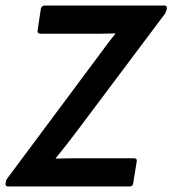

<svg xmlns="http://www.w3.org/2000/svg" viewBox="-32 -675 624 695"><path d="M-3 0Q-13 0 -12 -11L-11 -15Q-11 -19 -9.5 -22.5Q-8 -26 -5 -30L313 -457Q331 -481 349 -505.5Q367 -530 385 -552V-554Q359 -553 333 -553Q307 -553 280 -553H114Q109 -553 106 -556Q103 -559 104 -564L116 -644Q120 -655 129 -655H563Q573 -655 572 -644L571 -639Q570 -636 568.5 -632.5Q567 -629 565 -625L247 -201Q228 -176 209 -151.5Q190 -127 170 -103V-101Q198 -102 224.5 -102Q251 -102 279 -102H453Q465 -102 463 -91L450 -11Q448 0 438 0Z"/></svg>

Font: Sofia Sans Semi Condensed
Style: Bold Italic
Weight: 700
Italic angle: -9°
Version: Version 4.100